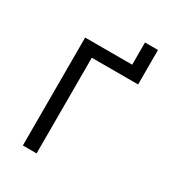

<svg xmlns="http://www.w3.org/2000/svg" viewBox="-202 -981 1005 1100"><g transform="rotate(30 300.0 -430.5)"><path d="M431.2 -713.9V-860.8H517.1V-632.8H210.9V0H120.1V-713.9Z"/></g></svg>

Font: Apple Sans Adjectives
Style: Regular
Weight: 400
Monospace: yes
Foundry: Apple Sans Adjectives
Version: Version 0.01